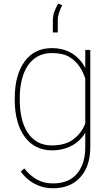

<svg xmlns="http://www.w3.org/2000/svg" viewBox="-20 -796 588 1029"><path d="M59.1 -259.3C59.1 -98.1 132.3 9.8 257.3 9.8C343.8 9.8 404.3 -29.8 437 -84V-7.3C437 51.8 422.4 99.1 393.1 134.3C363.8 169.4 320.3 187 263.2 187C198.2 187 150.9 157.7 109.9 106.4L91.3 124C129.9 176.3 187.5 212.9 264.2 212.9C326.2 212.9 375 193.4 410.6 153.8C446.3 114.3 463.9 60.5 463.9 -7.3V-528.3H437V-432.1C403.8 -495.1 344.7 -538.1 258.3 -538.1C195.3 -538.1 146.5 -514.2 111.8 -466.3C76.7 -418.5 59.1 -353 59.1 -269.5ZM85.9 -269.5C85.9 -409.7 141.6 -511.7 257.8 -511.7C296.4 -511.7 327.6 -504.9 351.6 -490.7C399.4 -462.4 423.8 -416 437 -374.5V-134.8C424.8 -101.1 404.3 -73.2 375 -50.8C345.7 -27.8 306.2 -16.6 256.8 -16.6C141.6 -16.6 85.9 -119.1 85.9 -259.3ZM289.6 -622.1V-686.5C289.6 -715.8 299.3 -738.8 313.5 -768.6L292 -776.4C276.9 -751 263.2 -723.1 263.2 -684.6V-622.1Z"/></svg>

Font: Vazirmatn Thin
Style: Regular
Weight: 100
Designer: Saber Rastikerdar
Foundry: Saber Rastikerdar
Version: Version 33.003